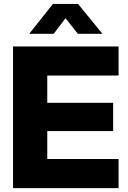

<svg xmlns="http://www.w3.org/2000/svg" viewBox="-20 -966 659 986"><path d="M46.9 0V-727.5H588.9V-578.1H222.7V-438H561V-293H222.7V-149.4H588.9V0ZM255.9 -792.5H130.4V-793L252 -945.8H380.9L505.4 -793V-792.5H379.9L316.4 -872.6Z"/></svg>

Font: Inter Display ExtraBold
Style: Regular
Weight: 800
Designer: Rasmus Andersson
Foundry: rsms
Version: Version 4.000;git-a52131595